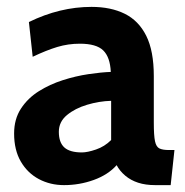

<svg xmlns="http://www.w3.org/2000/svg" viewBox="-20 -528 538 558"><path d="M166 10Q126 10 93 -7.5Q60 -25 40.5 -58.5Q21 -92 21 -140Q21 -182 41 -212.5Q61 -243 93 -263Q125 -283 162.5 -295Q200 -307 237 -312.5Q274 -318 302 -319Q300 -362 280 -381.5Q260 -401 212 -401Q178 -401 146.5 -391.5Q115 -382 75 -363L64 -464Q109 -486 154.5 -497Q200 -508 246 -508Q302 -508 342.5 -488Q383 -468 405 -424Q427 -380 427 -307V-172Q427 -134 430.5 -117.5Q434 -101 443.5 -96.5Q453 -92 471 -92H487L476 10H431Q403 10 381.5 3Q360 -4 344 -17.5Q328 -31 319 -48Q294 -20 252.5 -5Q211 10 166 10ZM218 -85Q234 -85 259 -93.5Q284 -102 303 -121V-235Q268 -234 233 -223.5Q198 -213 174.5 -193.5Q151 -174 151 -145Q151 -114 167 -99.5Q183 -85 218 -85Z"/></svg>

Font: Cabin VF Beta
Style: Regular
Weight: 400
Designer: Pablo Impallari
Foundry: Pablo Impallari. http://www.impallari.com Igino Marini. http://www.ikern.com
Version: Version 2.200